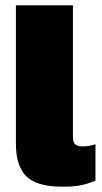

<svg xmlns="http://www.w3.org/2000/svg" viewBox="-20 -694 383 724"><path d="M215 10Q119 10 79.5 -29Q40 -68 40 -152V-674H255V-179Q255 -159 263 -150.5Q271 -142 291 -142Q304 -142 316.5 -144Q329 -146 340 -150V-13Q312 -1 285.5 4.5Q259 10 215 10Z"/></svg>

Font: Kanit ExtraBold
Style: Regular
Weight: 800
Designer: Katatrad Team
Foundry: CadsonDemak
Version: Version 2.000; ttfautohint (v1.8.3)